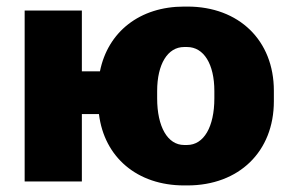

<svg xmlns="http://www.w3.org/2000/svg" viewBox="-20 -552 878 584"><path d="M540 12H550C707 12 813 -91 813 -244V-276C813 -429 707 -532 550 -532H540C405 -532 308 -455 284 -335H229V-520H55V0H229V-205H281C297 -74 397 12 540 12ZM540 -111C490 -111 458 -166 458 -253V-275C458 -357 490 -409 540 -409H549C600 -409 632 -357 632 -275V-253C632 -166 600 -111 549 -111Z"/></svg>

Font: Fixel Text ExtraBold
Style: Regular
Weight: 800
Width: 4
Designer: AlfaBravo + MacPaw
Foundry: Kyrylo Tkachov, Marchela Mozhyna, Serhii Makarenko, Maria Weinstein, Zakhar Kryvoshyya
Version: Version 1.211